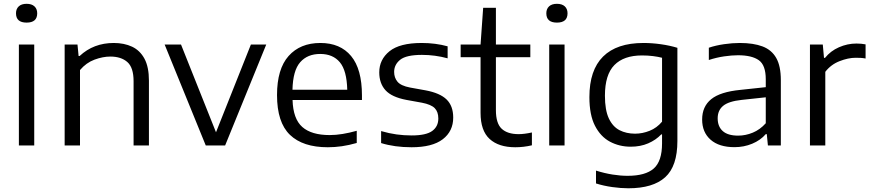

<svg xmlns="http://www.w3.org/2000/svg" viewBox="-20 -782 4680 1032"><path d="M81.5 0V-542.5H164V0ZM123 -660.5Q66 -660.5 66 -710.5Q66 -734 80.8 -747.8Q95.5 -761.5 123 -761.5Q150.5 -761.5 165.2 -747.8Q180 -734 180 -710.5Q180 -660.5 123 -660.5Z M327.5 0V-542.5H396.5L402.5 -481H408Q483 -551 591.5 -551Q647.5 -551 690 -531Q732.5 -511 756.5 -466.5Q780.5 -422 780.5 -348.5V0H698V-345.5Q698 -419 664.5 -448.5Q631 -478 573 -478Q533 -478 488.2 -461.5Q443.5 -445 410 -405.5V0Z M1086 0 865 -542.5H953L1141 -71L1328.5 -542.5H1411L1190 0Z M1742 9.5Q1608 9.5 1538.5 -57.2Q1469 -124 1469 -271Q1469 -411 1531.2 -481Q1593.5 -551 1702 -551Q1809 -551 1867.2 -480.8Q1925.5 -410.5 1925.5 -269V-244.5H1552.5Q1555.5 -143 1604.8 -99.5Q1654 -56 1752 -56Q1785.5 -56 1821.8 -62Q1858 -68 1897.5 -79V-13.5Q1855.5 -1.5 1817.5 4Q1779.5 9.5 1742 9.5ZM1701 -492Q1632.5 -492 1593.5 -447.5Q1554.5 -403 1552 -299.5H1846.5Q1844 -402.5 1806.8 -447.2Q1769.5 -492 1701 -492Z M2192 9.5Q2101 9.5 2028.5 -13V-77.5Q2071.5 -65 2111.2 -59.5Q2151 -54 2192.5 -54Q2270 -54 2303 -78Q2336 -102 2336 -145Q2336 -181 2316.5 -200.8Q2297 -220.5 2247.5 -230L2164.5 -245Q2085.5 -260 2052 -297Q2018.5 -334 2018.5 -393Q2018.5 -462 2073.5 -506.5Q2128.5 -551 2246.5 -551Q2321 -551 2386 -533V-468.5Q2318.5 -487 2248 -487Q2163.5 -487 2131 -460.8Q2098.5 -434.5 2098.5 -395.5Q2098.5 -364.5 2116.5 -342.8Q2134.5 -321 2184 -311.5L2267 -296.5Q2345 -282 2380.5 -247.2Q2416 -212.5 2416 -150Q2416 -76.5 2359.8 -33.5Q2303.5 9.5 2192 9.5Z M2749.5 9.5Q2660.5 9.5 2611.8 -35Q2563 -79.5 2563 -175.5V-474.5H2456V-542.5H2563L2577 -740H2645.5V-542.5H2830.5V-474.5H2645.5V-190Q2645.5 -119 2676.5 -90Q2707.5 -61 2767.5 -61Q2798 -61 2839 -70V-1Q2794.5 9.5 2749.5 9.5Z M2932 0V-542.5H3014.5V0ZM2973.5 -660.5Q2916.5 -660.5 2916.5 -710.5Q2916.5 -734 2931.2 -747.8Q2946 -761.5 2973.5 -761.5Q3001 -761.5 3015.8 -747.8Q3030.5 -734 3030.5 -710.5Q3030.5 -660.5 2973.5 -660.5Z M3357.5 230Q3317.5 230 3271 223.5Q3224.5 217 3183.5 204V135Q3230 149.5 3272.5 156.2Q3315 163 3353.5 163Q3449 163 3493.8 123.8Q3538.5 84.5 3538.5 -11V-59.5H3534Q3505.5 -29.5 3464 -11.5Q3422.5 6.5 3370 6.5Q3309 6.5 3258.5 -20.5Q3208 -47.5 3178 -106Q3148 -164.5 3148 -260Q3148 -405 3221.5 -478Q3295 -551 3438.5 -551Q3485 -551 3532.5 -544.2Q3580 -537.5 3621 -525V-24Q3621 111.5 3555.2 170.8Q3489.5 230 3357.5 230ZM3393.5 -63.5Q3433 -63.5 3471.8 -79Q3510.5 -94.5 3538.5 -128V-471.5Q3517.5 -477 3490 -480.5Q3462.5 -484 3431 -484Q3333 -484 3282.2 -432.2Q3231.5 -380.5 3231.5 -267.5Q3231.5 -190 3252.5 -145.5Q3273.5 -101 3310 -82.2Q3346.5 -63.5 3393.5 -63.5Z M3928 9Q3845 9 3799.5 -31Q3754 -71 3754 -139.5Q3754 -209.5 3802.8 -249Q3851.5 -288.5 3960.5 -299L4096 -313.5V-356Q4096 -432 4058.5 -458.5Q4021 -485 3946.5 -485Q3913.5 -485 3872.2 -479Q3831 -473 3790 -459.5V-525.5Q3827 -538 3871.8 -544.5Q3916.5 -551 3956.5 -551Q4029.5 -551 4078.5 -532.5Q4127.5 -514 4152.2 -470.5Q4177 -427 4177 -351.5V0H4107.5L4101.5 -61H4096Q4067.5 -28 4023 -9.5Q3978.5 9 3928 9ZM3837.5 -146Q3837.5 -102 3864.8 -77.5Q3892 -53 3947.5 -53Q3987.5 -53 4026.2 -69Q4065 -85 4096 -119.5V-259L3966 -245Q3896.5 -237.5 3867 -213.2Q3837.5 -189 3837.5 -146Z M4333.5 0V-542.5H4402.5L4409 -471H4414.5Q4444 -508 4489.5 -528Q4535 -548 4583.5 -548Q4609.5 -548 4632.5 -543.5V-467.5Q4620 -470 4606.8 -470.8Q4593.5 -471.5 4579.5 -471.5Q4539 -471.5 4492.5 -453.2Q4446 -435 4416 -396V0Z"/></svg>

Font: Encode Sans SemiExpanded SemiExpanded
Style: Regular
Weight: 400
Width: 6
Designer: Multiple Designers
Foundry: Impallari Type
Version: Version 3.000; ttfautohint (v1.8.3) -l 8 -r 50 -G 200 -x 14 